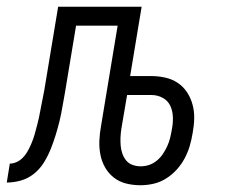

<svg xmlns="http://www.w3.org/2000/svg" viewBox="-58 -540 678 568"><path d="M358 8Q336 8 315.5 3Q295 -2 279 -14.5Q263 -27 253 -44.5Q243 -62 239 -82.5Q235 -103 236 -124.5Q237 -146 241 -168L290 -464H167L134 -265Q130 -244 126.5 -223Q123 -202 118 -181.5Q113 -161 106.5 -140Q100 -119 92 -99Q84 -79 72 -59.5Q60 -40 42.5 -26Q25 -12 4 -6Q-17 0 -38 0L-29 -56Q-19 -56 -9 -60.5Q1 -65 9 -73Q17 -81 22.5 -90.5Q28 -100 32.5 -110Q37 -120 40.5 -130Q44 -140 46.5 -150Q49 -160 52 -170.5Q55 -181 57 -191Q59 -201 61 -211.5Q63 -222 65 -232Q67 -242 69 -252.5Q71 -263 73 -273L114 -520H361L327 -315H389Q410 -315 430.5 -310.5Q451 -306 467.5 -295Q484 -284 495 -267.5Q506 -251 511.5 -231Q517 -211 516.5 -189.5Q516 -168 512 -147Q509 -128 503.5 -109Q498 -90 488.5 -72Q479 -54 465 -38.5Q451 -23 433.5 -12Q416 -1 396.5 3.5Q377 8 358 8ZM358 -48Q371 -48 383 -52Q395 -56 405.5 -64.5Q416 -73 423.5 -84Q431 -95 436.5 -107Q442 -119 445 -131Q448 -143 450 -155Q454 -174 453.5 -192.5Q453 -211 446 -226.5Q439 -242 423.5 -250.5Q408 -259 389 -259H318L301 -159Q299 -146 298.5 -133.5Q298 -121 299 -109Q300 -97 304 -85.5Q308 -74 315.5 -65Q323 -56 334.5 -52Q346 -48 358 -48Z"/></svg>

Font: Iosevka Light Extended
Style: Italic
Weight: 300
Width: 7
Italic angle: -9°
Monospace: yes
Designer: Belleve Invis
Foundry: Belleve Invis
Version: Version 32.5.0; ttfautohint (v1.8.4)